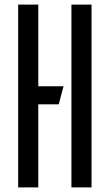

<svg xmlns="http://www.w3.org/2000/svg" viewBox="-20 -820 480 840"><path d="M59.5 0V-800H147.5V-442.5H258L237 -363.5H147.5V0ZM292.5 0V-800H380.5V0Z"/></svg>

Font: Big Shoulders Stencil Text Medium
Style: Regular
Weight: 500
Designer: Patric King
Foundry: XO Type Co
Version: Version 1.000